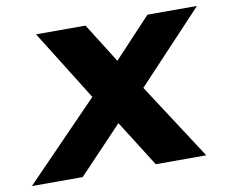

<svg xmlns="http://www.w3.org/2000/svg" viewBox="-83 -661 887 745"><g transform="rotate(-10 361.0 -288.5)"><path d="M-15 0H185L358 -182L473 0H672L477 -300L737 -577H542L396 -421L298 -577H103L276 -300Z"/></g></svg>

Font: Rabbid Highway Sign IV
Style: BdObl
Weight: 400
Foundry: Cannot Into Space Fonts
Version: Version 0.277